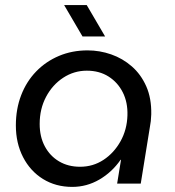

<svg xmlns="http://www.w3.org/2000/svg" viewBox="-20 -720 686 753"><path d="M263.4 13Q198.6 13 148.6 -18Q98.6 -49 70.4 -103.8Q42.2 -158.6 42.2 -228.2Q42.2 -292.4 62.9 -346.3Q83.6 -400.2 121.7 -439.6Q159.8 -479 211.2 -500.7Q262.6 -522.4 323.4 -522.4Q371 -522.4 416 -506.7Q461 -491 496.9 -459.7Q532.8 -428.4 553.6 -381.5Q574.4 -334.6 573.2 -271.6Q572.8 -257.4 571.4 -244.9Q570 -232.4 567.6 -220.4L532 0H439.4L454.6 -93.4H453Q419 -44.4 369.5 -15.7Q320 13 263.4 13ZM294 -66Q344.8 -66 385.9 -93Q427 -120 452.6 -165.8Q478.2 -211.6 479.8 -267.6Q481.4 -318.2 461.7 -357.5Q442 -396.8 405.8 -419.8Q369.6 -442.8 320.4 -442.8Q270.2 -442.8 228 -415.2Q185.8 -387.6 160.7 -340.3Q135.6 -293 135.6 -234Q135.6 -183.8 155.8 -146Q176 -108.2 211.6 -87.1Q247.2 -66 294 -66ZM303.6 -577 231.6 -700H320.2L392.2 -577Z"/></svg>

Font: MuseoModerno Thin
Style: Italic
Weight: 100
Italic angle: -9°
Designer: Pablo Cosgaya, Héctor Gatti, Marcela Romero, and the Authors of The MuseoModerno Project.
Foundry: Omnibus-Type Team
Version: Version 1.003